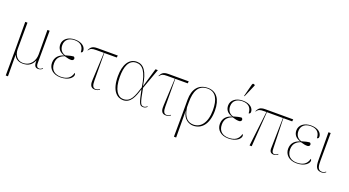

<svg xmlns="http://www.w3.org/2000/svg" viewBox="-65 -1588 4744 2611"><g transform="rotate(20 2307.0 -282.5)"><path d="M56 240H88L86 -68H88C101 -32 140 10 216 10C300 10 346 -26 377 -93H379C376 -18 396 6 440 6C459 6 478 0 502 -19L497 -26C480 -12 469 -4 450 -4C415 -4 407 -34 407 -63L409 -536H377L379 -183C379 -95 328 0 214 0C134 0 86 -67 86 -153L88 -536H56L58 -136Z M762 10C881 10 936 -51 936 -88C936 -103 931 -109 925 -114C906 -32 847 0 762 0C686 0 616 -36 616 -141C616 -230 673 -263 720 -281C771 -266 789 -263 820 -263C836 -263 854 -274 854 -291C854 -306 848 -312 839 -319C804 -317 774 -309 722 -294C666 -310 637 -353 637 -412C637 -490 694 -532 775 -532C876 -532 906 -470 907 -406C918 -406 932 -414 932 -434C932 -485 886 -542 775 -542C673 -542 608 -485 608 -412C608 -348 644 -307 709 -288V-287C644 -268 588 -225 588 -138C588 -56 650 10 762 10Z M1257 6C1288 6 1309 -3 1327 -19L1322 -26C1311 -16 1293 -4 1266 -4C1227 -4 1213 -39 1213 -106L1211 -506H1391L1395 -536H1103C1022 -536 1006 -508 983 -465L988 -462C1013 -497 1029 -506 1097 -506H1205L1186 -114C1183 -62 1185 6 1257 6Z M1668 10C1774 10 1818 -92 1853 -213H1855C1895 -19 1905 6 1960 6C1980 6 2002 -6 2016 -19L2011 -26C1999 -16 1983 -4 1964 -4C1917 -4 1908 -26 1868 -240L1975 -536H1941L1861 -265H1859C1829 -466 1768 -546 1669 -546C1557 -546 1492 -442 1492 -274C1492 -56 1585 10 1668 10ZM1665 -5C1588 -5 1520 -86 1520 -274C1520 -418 1557 -531 1669 -531C1753 -531 1817 -466 1850 -241C1804 -100 1775 -5 1665 -5Z M2284 6C2315 6 2336 -3 2354 -19L2349 -26C2338 -16 2320 -4 2293 -4C2254 -4 2240 -39 2240 -106L2238 -506H2418L2422 -536H2130C2049 -536 2033 -508 2010 -465L2015 -462C2040 -497 2056 -506 2124 -506H2232L2213 -114C2210 -62 2212 6 2284 6Z M2490 240H2522L2520 -145H2521C2540 -24 2627 10 2683 10C2798 10 2893 -80 2893 -282C2893 -449 2823 -542 2699 -542C2564 -542 2492 -450 2492 -296V-51ZM2682 -5C2610 -5 2541 -44 2520 -197V-273C2520 -425 2563 -532 2698 -532C2818 -532 2865 -432 2865 -280C2865 -91 2782 -5 2682 -5Z M3204 -605 3283 -788V-796C3266 -808 3249 -811 3243 -787L3197 -608ZM3191 10C3310 10 3365 -51 3365 -88C3365 -103 3360 -109 3354 -114C3335 -32 3276 0 3191 0C3115 0 3045 -36 3045 -141C3045 -230 3102 -263 3149 -281C3200 -266 3218 -263 3249 -263C3265 -263 3283 -274 3283 -291C3283 -306 3277 -312 3268 -319C3233 -317 3203 -309 3151 -294C3095 -310 3066 -353 3066 -412C3066 -490 3123 -532 3204 -532C3305 -532 3335 -470 3336 -406C3347 -406 3361 -414 3361 -434C3361 -485 3315 -542 3204 -542C3102 -542 3037 -485 3037 -412C3037 -348 3073 -307 3138 -288V-287C3073 -268 3017 -225 3017 -138C3017 -56 3079 10 3191 10Z M3497 0H3528L3564 -506H3796L3787 -94C3783 -42 3786 6 3848 6C3869 6 3890 -3 3908 -19L3903 -26C3892 -16 3874 -4 3857 -4C3828 -4 3813 -19 3814 -86L3802 -506H3930L3934 -536H3532C3451 -536 3435 -508 3412 -465L3417 -462C3442 -497 3458 -506 3526 -506H3557Z M4179 10C4298 10 4353 -51 4353 -88C4353 -103 4348 -109 4342 -114C4323 -32 4264 0 4179 0C4103 0 4033 -36 4033 -141C4033 -230 4090 -263 4137 -281C4188 -266 4206 -263 4237 -263C4253 -263 4271 -274 4271 -291C4271 -306 4265 -312 4256 -319C4221 -317 4191 -309 4139 -294C4083 -310 4054 -353 4054 -412C4054 -490 4111 -532 4192 -532C4293 -532 4323 -470 4324 -406C4335 -406 4349 -414 4349 -434C4349 -485 4303 -542 4192 -542C4090 -542 4025 -485 4025 -412C4025 -348 4061 -307 4126 -288V-287C4061 -268 4005 -225 4005 -138C4005 -56 4067 10 4179 10Z M4541 10C4560 10 4586 2 4602 -15L4597 -22C4581 -8 4566 0 4542 0C4479 0 4474 -64 4474 -137L4476 -536H4444L4446 -137C4446 -38 4465 10 4541 10Z"/></g></svg>

Font: Noto Serif Display Thin
Style: Regular
Weight: 100
Designer: Monotype Design Team
Foundry: Monotype Imaging Inc.
Version: Version 2.009